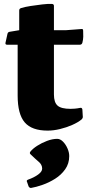

<svg xmlns="http://www.w3.org/2000/svg" viewBox="-20 -652 454 979"><path d="M223 14Q142 14 106 -28Q70 -70 70 -165V-455L78 -498V-599Q78 -608 88 -611Q107 -617 136.5 -621.5Q166 -626 195.5 -629.5Q225 -633 245 -632Q255 -631 255 -622V-170Q255 -130 273.5 -113.5Q292 -97 340 -97Q349 -97 361.5 -98Q374 -99 389 -102Q398 -104 400 -94L402 -60Q404 -51 396 -43Q378 -28 348.5 -15Q319 -2 286 6Q253 14 223 14ZM16 -424Q6 -424 8 -434L18 -479Q20 -489 30 -490L78 -498H316L395 -504Q404 -506 404 -495Q405 -480 404.5 -464.5Q404 -449 400 -434Q397 -424 387 -424ZM140 306Q132 308 126 299L118 276Q113 268 123 264Q154 253 174.5 238Q195 223 195 208Q195 188 178 173.5Q161 159 136 135Q129 129 135 121Q147 106 169.5 91.5Q192 77 219.5 66.5Q247 56 272 56Q287 56 301 70Q315 84 324 104.5Q333 125 333 144Q333 182 312.5 211Q292 240 261 259.5Q230 279 197 290.5Q164 302 140 306Z"/></svg>

Font: Hahmlet ExtraBold
Style: Regular
Weight: 800
Designer: Minjoo Ham & Mark Frömberg
Foundry: hypertype
Version: Version 1.002